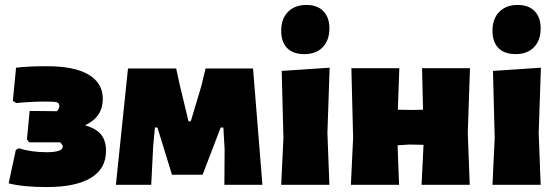

<svg xmlns="http://www.w3.org/2000/svg" viewBox="-20 -748 2251 777"><path d="M169 9Q74 9 15 -6L44 -141L56 -148Q107 -132 168 -132Q234 -132 234 -155Q234 -162 223 -172H98L89 -184L100 -299L210 -298Q220 -307 220 -319Q220 -331 210 -334Q200 -337 166 -337Q108 -337 46 -331L32 -340L45 -474Q92 -480 171 -480Q281 -480 338.5 -446Q396 -412 396 -348Q396 -274 324 -241Q369 -228 389 -203.5Q409 -179 409 -137Q409 -65 347.5 -28Q286 9 169 9Z M449 0 498 -471H693L707 -406L743 -257H752L794 -397L812 -471H1004L1042 0H888L889 -143L884 -232H873L800 -41H676L617 -232H607L600 -159L592 0Z M1220 -728Q1264 -728 1288.5 -703Q1313 -678 1313 -633Q1313 -585 1286 -557Q1259 -529 1212 -529Q1166 -529 1142 -553.5Q1118 -578 1118 -624Q1118 -672 1145.5 -700Q1173 -728 1220 -728ZM1118 0 1127 -190 1120 -461 1314 -474 1305 -210 1313 0Z M1400 0 1409 -190 1402 -472H1596L1590 -304L1647 -303L1692 -304L1688 -472H1882L1873 -210L1881 0H1686L1694 -162L1637 -163L1589 -160L1595 0Z M2075 -728Q2119 -728 2143.5 -703Q2168 -678 2168 -633Q2168 -585 2141 -557Q2114 -529 2067 -529Q2021 -529 1997 -553.5Q1973 -578 1973 -624Q1973 -672 2000.5 -700Q2028 -728 2075 -728ZM1973 0 1982 -190 1975 -461 2169 -474 2160 -210 2168 0Z"/></svg>

Font: Alegreya Sans Black
Style: Regular
Weight: 900
Designer: Juan Pablo del Peral
Foundry: Huerta Tipografica
Version: Version 2.007